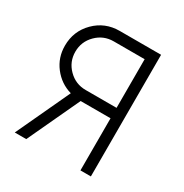

<svg xmlns="http://www.w3.org/2000/svg" viewBox="-163 -829 918 957"><g transform="rotate(30 296.5 -350.0)"><path d="M431 -640H253Q195 -640 154 -599Q113 -558 113 -500Q113 -442 154 -401Q195 -360 253 -360H431ZM491 -700V0H431V-300H259L119 0H53L197 -309Q134 -327 93 -380Q53 -432 53 -500Q53 -584 111 -642Q169 -700 253 -700Z"/></g></svg>

Font: Unageo Variable
Style: Regular
Weight: 300
Designer: Richard Sepsi
Foundry: Richard Sepsi
Version: Version 2.200